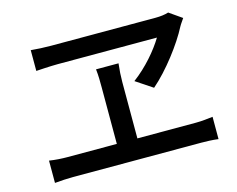

<svg xmlns="http://www.w3.org/2000/svg" viewBox="-95 -846 1191 965"><g transform="rotate(-15 500.0 -364.0)"><path d="M916 -658 850 -704C832 -698 807 -695 782 -695C687 -695 325 -695 239 -695C205 -695 166 -697 134 -700V-592C134 -592 208 -597 246 -597C315 -597 690 -597 763 -597C728 -539 668 -468 597 -415L684 -357C763 -425 850 -540 891 -620C898 -633 907 -644 916 -658ZM79 -140V-24C112 -27 145 -29 174 -29H841C862 -29 902 -28 930 -24V-140C904 -137 874 -133 841 -133H537V-427C537 -456 539 -488 543 -522H426C430 -489 430 -455 430 -427V-133H174C145 -133 111 -135 79 -140Z"/></g></svg>

Font: Noto Sans CJK TC Medium
Style: Regular
Weight: 500
Designer: Ryoko NISHIZUKA 西塚涼子 (kana, bopomofo & ideographs); Paul D. Hunt (Latin, Greek & Cyrillic); Sandoll Communications 산돌커뮤니
Foundry: Adobe
Version: Version 2.004;hotconv 1.0.118;makeotfexe 2.5.65603